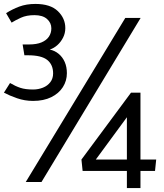

<svg xmlns="http://www.w3.org/2000/svg" viewBox="-20 -791 834 976"><path d="M160 -771Q114 -771 78 -757.5Q42 -744 11 -724L39 -676Q58 -688 86.5 -701Q115 -714 155 -714Q197 -714 219 -694.5Q241 -675 241 -647Q241 -623 228.5 -604.5Q216 -586 191 -575.5Q166 -565 127 -565H95L104 -510H122Q191 -510 220.5 -486Q250 -462 250 -418Q250 -392 236 -373.5Q222 -355 198.5 -345.5Q175 -336 148 -336Q109 -336 83.5 -344.5Q58 -353 31 -369L0 -320Q28 -305 67 -291.5Q106 -278 148 -278Q202 -278 240.5 -297Q279 -316 299.5 -348Q320 -380 320 -419Q320 -451 309 -476Q298 -501 278 -517.5Q258 -534 233 -539Q254 -546 271.5 -561.5Q289 -577 300.5 -599.5Q312 -622 312 -648Q312 -698 274 -734.5Q236 -771 160 -771ZM617 -700 111 134H191L695 -700ZM774 20H694V-320H646L394 20L400 78H625V165H694V78H768ZM625 -195V20H467Z"/></svg>

Font: Catamaran
Style: Regular
Weight: 400
Designer: Pria Ravichandran
Version: Version 2.000